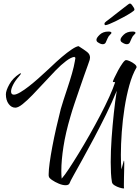

<svg xmlns="http://www.w3.org/2000/svg" viewBox="-20 -1032 786 1077"><path d="M672 25Q666 25 651 20.5Q636 16 623 8Q610 0 608 -10Q604 -33 602.5 -61.5Q601 -90 601 -123Q601 -185 606 -256Q611 -327 618.5 -397Q626 -467 635 -523Q609 -459 575 -390Q541 -321 506.5 -256Q472 -191 442 -137Q412 -83 392.5 -48Q373 -13 371 -6Q367 7 348 7Q331 7 309.5 -2Q288 -11 271.5 -22.5Q255 -34 254 -42Q253 -44 253 -47.5Q253 -51 253 -55Q253 -78 258.5 -118.5Q264 -159 273.5 -209.5Q283 -260 295.5 -315Q308 -370 321 -421Q326 -439 336.5 -471.5Q347 -504 360 -543Q373 -582 384 -620.5Q395 -659 400 -689Q403 -707 403 -707Q403 -709 401.5 -709Q400 -709 398 -713Q379 -711 351 -690Q323 -669 291.5 -636.5Q260 -604 227 -568Q194 -532 163 -500Q132 -468 107 -448Q82 -428 66 -428Q44 -428 28.5 -449Q13 -470 13 -503Q13 -524 32.5 -559Q52 -594 89 -618Q94 -621 96 -621Q98 -621 98 -620Q98 -617 86 -603Q64 -578 53 -555.5Q42 -533 42 -519Q42 -501 58 -501Q71 -501 94 -514.5Q117 -528 143 -548.5Q169 -569 194.5 -591.5Q220 -614 239 -632Q258 -650 266 -657Q296 -686 326.5 -712Q357 -738 382.5 -755Q408 -772 421 -773Q451 -754 468 -741Q485 -728 485 -709Q485 -704 483 -696Q482 -691 473 -667Q464 -643 451.5 -607Q439 -571 425 -530.5Q411 -490 397.5 -450Q384 -410 375 -378Q348 -287 336 -209.5Q324 -132 324 -73Q324 -62 324.5 -51Q325 -40 326 -30Q342 -48 366.5 -85Q391 -122 421 -171Q451 -220 482.5 -275.5Q514 -331 542.5 -385.5Q571 -440 593 -488.5Q615 -537 626 -571Q613 -571 613 -574Q613 -577 621.5 -595.5Q630 -614 642.5 -637Q655 -660 667.5 -677.5Q680 -695 687 -695Q695 -695 709 -688.5Q723 -682 734.5 -673Q746 -664 746 -656V-654Q722 -613 705.5 -553.5Q689 -494 678.5 -426.5Q668 -359 663 -290.5Q658 -222 658 -163Q658 -118 661 -82Q666 -97 670 -114Q674 -131 675 -131Q677 -131 677 -115Q677 -102 676.5 -81Q676 -60 675.5 -38Q675 -16 675 1Q675 9 675 15.5Q675 22 676 24Q676 25 672 25ZM691 -784Q680 -784 665 -794Q656 -799 656 -809Q656 -820 674 -837.5Q692 -855 723 -855Q740 -855 740 -848Q740 -843 734 -839Q723 -829 718 -816Q713 -803 708 -793.5Q703 -784 691 -784ZM556 -784Q545 -784 530 -794Q521 -799 521 -809Q521 -820 539.5 -837.5Q558 -855 588 -855Q605 -855 605 -848Q605 -843 599 -839Q588 -829 583 -816Q578 -803 573 -793.5Q568 -784 556 -784ZM571 -891Q566 -891 566 -899Q566 -905 577 -913Q582 -916 599.5 -930Q617 -944 638.5 -960.5Q660 -977 676.5 -990Q693 -1003 696 -1005Q702 -1010 704.5 -1011Q707 -1012 710 -1012Q714 -1012 720 -1004.5Q726 -997 730.5 -989Q735 -981 734 -977Q734 -973 716.5 -961.5Q699 -950 674 -936.5Q649 -923 626.5 -912Q604 -901 593 -897Q578 -891 571 -891Z"/></svg>

Font: Comforter
Style: Regular
Weight: 400
Designer: Robert E. Leuschke
Foundry: Robert E. Leuschke
Version: Version 1.013; ttfautohint (v1.8.3)